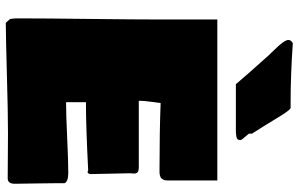

<svg xmlns="http://www.w3.org/2000/svg" viewBox="-208 -830 1054 678"><g transform="rotate(90 319.0 -491.0)"><path d="M121.1 -982.4Q121.1 -992.2 132.8 -998Q245.1 -990.2 341.8 -990.2H361.3Q367.7 -988.8 386.7 -959Q424.8 -896 452.1 -853.5V-842.8Q454.6 -839.4 460.7 -832.5Q466.8 -825.7 470.7 -820.6Q474.6 -815.4 474.6 -812.5Q474.6 -806.6 471.9 -803.2Q469.2 -799.8 461.7 -798.6Q454.1 -797.4 450.4 -797.1Q446.8 -796.9 435.5 -796.9H277.3Q253.9 -825.2 177.7 -910.2L157.2 -931.6Q121.1 -967.8 121.1 -982.4ZM44.9 -17.6V-36.1Q44.9 -119.6 46.9 -282.7Q48.8 -445.8 48.8 -529.3V-731.4H617.2V-571.3Q617.2 -569.8 617.2 -564Q617.2 -558.1 617.2 -556.2Q617.2 -554.2 616.7 -549.1Q616.2 -543.9 615 -542Q613.8 -540 611.6 -536.4Q609.4 -532.7 606.4 -531.2Q603.5 -529.8 598.6 -528.6Q593.8 -527.3 587.9 -527.3H574.2Q447.8 -527.3 343.8 -531.2Q342.8 -523.4 340.6 -507.1Q338.4 -490.7 337.2 -478.3Q335.9 -465.8 335.9 -454.1H568.4Q583 -454.1 587.9 -450.2Q592.8 -446.3 592.8 -437.5Q592.8 -435.1 592.3 -429.7Q591.8 -424.3 591.8 -421.9Q591.8 -398.4 593.3 -352.5Q594.7 -306.6 594.7 -283.2Q593.3 -273.4 586.9 -273.4Q584 -273.4 582 -275.4Q427.7 -267.6 353.5 -267.6H340.8V-197.3Q384.3 -197.3 466.6 -201.2Q548.8 -205.1 589.8 -205.1Q622.1 -205.1 627 -191.4V-154.3Q627 -130.9 627.9 -85Q628.9 -39.1 628.9 -15.6Q628.9 8.8 609.4 8.8Q584 8.8 531.2 8.3Q478.5 7.8 451.2 7.8Q380.9 7.8 250 11.5Q119.1 15.1 60.5 15.6L46.9 0Q44.9 -13.7 44.9 -17.6Z"/></g></svg>

Font: Bowlby One SC
Style: Regular
Weight: 400
Width: 1
Version: Version 1.2